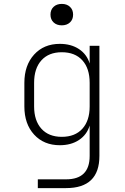

<svg xmlns="http://www.w3.org/2000/svg" viewBox="-20 -785 640 985"><path d="M174 180V135H319Q440 135 440 15V-141Q426 -94 385.5 -67Q345 -40 287 -40Q205 -40 155 -94.5Q105 -149 105 -239V-360Q105 -450 155 -505Q205 -560 287 -560Q345 -560 385.5 -533Q426 -506 440 -459V-550H490V15Q490 180 319 180ZM297 -83Q365 -83 402.5 -124.5Q440 -166 440 -239V-360Q440 -434 402.5 -475.5Q365 -517 297 -517Q230 -517 192.5 -475.5Q155 -434 155 -360V-239Q155 -166 192.5 -124.5Q230 -83 297 -83ZM297 -655Q271 -655 255 -670Q239 -685 239 -710Q239 -735 255 -750Q271 -765 297 -765Q323 -765 339 -750Q355 -735 355 -710Q355 -685 339 -670Q323 -655 297 -655Z"/></svg>

Font: JetBrains Mono NL Thin
Style: Regular
Weight: 100
Monospace: yes
Designer: Philipp Nurullin, Konstantin Bulenkov
Foundry: JetBrains
Version: Version 2.305; ttfautohint (v1.8.4.7-5d5b)